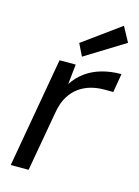

<svg xmlns="http://www.w3.org/2000/svg" viewBox="-114 -808 632 872"><g transform="rotate(15 202.0 -372.0)"><path d="M25 0 116 -517H192L182 -423Q205 -458 237.5 -481.5Q270 -505 312 -517Q354 -529 404 -529L389 -441H346Q314 -441 284.5 -433Q255 -425 229.5 -407Q204 -389 185.5 -359Q167 -329 159 -282L109 0ZM210 -559 182 -616 358 -744 396 -674Z"/></g></svg>

Font: DM Sans 11pt
Style: Italic
Weight: 400
Italic angle: -10°
Version: Version 4.004;gftools[0.9.30]